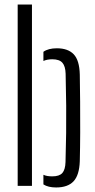

<svg xmlns="http://www.w3.org/2000/svg" viewBox="-20 -820 421 847"><path d="M58 0V-800H121V0ZM171.5 -6.5V-49Q180 -45 189.8 -43.5Q199.5 -42 210.5 -42Q242 -42 255 -56.8Q268 -71.5 269 -105Q271 -174.5 271.8 -233.2Q272.5 -292 272 -354Q271.5 -416 269.5 -495Q268.5 -528 255.2 -543.2Q242 -558.5 210.5 -558.5Q188 -558.5 171.5 -551V-591.5Q193 -607 231 -607Q280 -607 305.2 -580.5Q330.5 -554 332 -491Q333 -438 333.5 -371.2Q334 -304.5 333.8 -236Q333.5 -167.5 332 -109Q330 -47.5 304.5 -20.2Q279 7 227.5 7Q192.5 7 171.5 -6.5Z"/></svg>

Font: Big Shoulders Stencil Text Light
Style: Regular
Weight: 300
Designer: Patric King
Foundry: XO Type Co
Version: Version 1.000